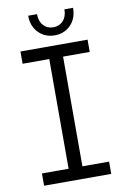

<svg xmlns="http://www.w3.org/2000/svg" viewBox="-96 -930 645 986"><g transform="rotate(-10 227.0 -437.0)"><path d="M52 0V-64H191V-636H52V-700H402V-636H263V-64H402V0ZM240 -751Q190 -751 156.5 -785Q123 -819 123 -874H169Q169 -837 189 -815Q209 -793 240 -793Q272 -793 292 -815Q312 -837 312 -874H357Q357 -819 324 -785Q291 -751 240 -751Z"/></g></svg>

Font: MuseoModerno Light
Style: Regular
Weight: 300
Designer: Pablo Cosgaya, Héctor Gatti, Marcela Romero, and the Authors of The MuseoModerno Project.
Foundry: Omnibus-Type Team
Version: Version 1.001